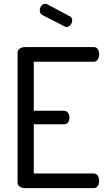

<svg xmlns="http://www.w3.org/2000/svg" viewBox="-20 -975 554 995"><path d="M109 0Q95 0 83 -7.5Q71 -15 71 -30V-701Q71 -716 83 -723.5Q95 -731 109 -731H465Q481 -731 487.5 -719Q494 -707 494 -694Q494 -679 486.5 -667Q479 -655 465 -655H155V-401H311Q325 -401 332.5 -390Q340 -379 340 -365Q340 -353 333.5 -342Q327 -331 311 -331H155V-76H465Q479 -76 486.5 -64.5Q494 -53 494 -37Q494 -24 487.5 -12Q481 0 465 0ZM324 -835Q322 -835 319 -836.5Q316 -838 313 -839L200 -897Q186 -905 186 -921Q186 -934 194 -944.5Q202 -955 214 -955Q219 -955 224 -953L341 -891Q354 -885 354 -869Q354 -857 345.5 -846Q337 -835 324 -835Z"/></svg>

Font: Dosis ExtraLight Medium
Style: Regular
Weight: 500
Version: Version 3.001; ttfautohint (v1.8.2)